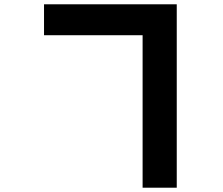

<svg xmlns="http://www.w3.org/2000/svg" viewBox="-20 -817 1040 894"><path d="M185 -653H644V57H803V-797H185Z"/></svg>

Font: Noto Sans CJK HK Black
Style: Regular
Weight: 900
Designer: Ryoko NISHIZUKA 西塚涼子 (kana, bopomofo & ideographs); Paul D. Hunt (Latin, Greek & Cyrillic); Sandoll Communications 산돌커뮤니
Foundry: Adobe
Version: Version 2.004;hotconv 1.0.118;makeotfexe 2.5.65603